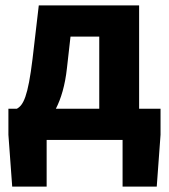

<svg xmlns="http://www.w3.org/2000/svg" viewBox="-20 -516 624 708"><path d="M152 0H432V172H558L572 -19V-115H493V-496H123L100 -299C83 -159 66 -128 42 -115H11V-19L25 172H152ZM227 -266 240 -381H346V-115H186C205 -152 220 -201 227 -266Z"/></svg>

Font: Giro Sans Regular
Style: Bold
Weight: 700
Designer: Paul D. Hunt
Foundry: Adobe Systems Incorporated
Version: Version 1.000;PS 1.0;hotconv 1.0.88;makeotf.lib2.5.647800